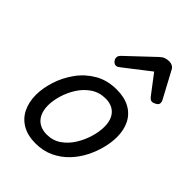

<svg xmlns="http://www.w3.org/2000/svg" viewBox="-246 -951 1080 1080"><g transform="rotate(45 294.5 -410.5)"><path d="M241 19Q179 19 136 -6Q93 -31 71.5 -75.5Q50 -120 50 -176Q50 -229 69 -288.5Q88 -348 125.5 -400.5Q163 -453 219.5 -486Q276 -519 351 -519Q413 -519 455.5 -495.5Q498 -472 519.5 -429.5Q541 -387 541 -331Q541 -291 529.5 -243.5Q518 -196 494.5 -149.5Q471 -103 435 -65Q399 -27 350.5 -4Q302 19 241 19ZM251 -61Q300 -61 337 -87Q374 -113 399 -153.5Q424 -194 437 -238.5Q450 -283 450 -321Q450 -360 437 -386Q424 -412 400 -425.5Q376 -439 343 -439Q293 -439 255 -413.5Q217 -388 191.5 -348Q166 -308 153 -264Q140 -220 140 -183Q140 -144 153.5 -116.5Q167 -89 192 -75Q217 -61 251 -61ZM253 -610Q240 -610 230.5 -621Q221 -632 221 -644Q221 -653 225 -659Q229 -665 233 -669L391 -818Q405 -831 419 -835.5Q433 -840 449 -840Q462 -840 473.5 -833.5Q485 -827 491 -814L573 -661Q577 -654 578 -649Q579 -644 579 -639Q579 -627 564.5 -618.5Q550 -610 540 -610Q530 -610 524.5 -615Q519 -620 514 -626L428 -739L281 -625Q275 -621 268 -615.5Q261 -610 253 -610Z"/></g></svg>

Font: Playwrite SK
Style: Regular
Weight: 400
Designer: Veronika Burian, José Scaglione
Foundry: TypeTogether
Version: Version 1.002